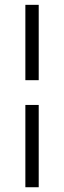

<svg xmlns="http://www.w3.org/2000/svg" viewBox="-20 -605 264 794"><path d="M84.9 169.3V-171H140.1V169.3ZM84.9 -273.4V-585H140.1V-273.4Z"/></svg>

Font: Alumni Sans SC Thin
Style: Regular
Weight: 100
Designer: Robert E. Leuschke
Foundry: Robert E. Leuschke
Version: Version 1.018